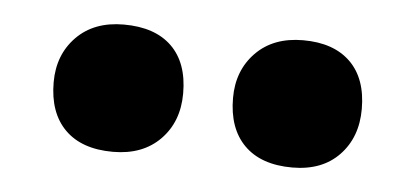

<svg xmlns="http://www.w3.org/2000/svg" viewBox="-28 -842 556 257"><g transform="rotate(5 250.0 -713.5)"><path d="M371 -628Q329 -628 306.5 -650.5Q284 -673 284 -714Q284 -751 307.5 -775Q331 -799 371 -799Q412 -799 434.5 -777Q457 -755 457 -714Q457 -676 434 -652Q411 -628 371 -628ZM130 -628Q88 -628 65.5 -650.5Q43 -673 43 -714Q43 -751 66.5 -775Q90 -799 130 -799Q172 -799 194.5 -777Q217 -755 217 -714Q217 -676 193.5 -652Q170 -628 130 -628Z"/></g></svg>

Font: Lexend Giga
Style: Bold
Weight: 700
Version: Version 1.007